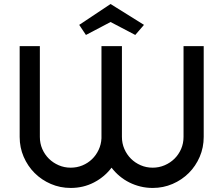

<svg xmlns="http://www.w3.org/2000/svg" viewBox="-20 -928 1103 948"><path d="M985.8 -252Q985.8 -199.7 966.1 -153.8Q946.3 -107.9 912.1 -73.7Q877.9 -39.6 832 -19.8Q786.1 0 733.9 0Q702.6 0 673.6 -7.1Q644.5 -14.2 618.7 -27.1Q592.8 -40 570.6 -58.6Q548.3 -77.1 530.8 -100.1Q496.1 -54.2 443.8 -27.1Q391.6 0 329.1 0Q276.9 0 231 -19.8Q185.1 -39.6 150.9 -73.7Q116.7 -107.9 96.9 -153.8Q77.1 -199.7 77.1 -252V-700.2H176.8V-252Q176.8 -220.2 188.7 -192.6Q200.7 -165 221.4 -144.5Q242.2 -124 269.8 -112.1Q297.4 -100.1 329.1 -100.1Q359.9 -100.1 387 -111.3Q414.1 -122.6 434.3 -142.1Q454.6 -161.6 467 -188.2Q479.5 -214.8 481 -245.1V-252V-700.2H582V-252Q582 -220.2 594 -192.6Q606 -165 626.5 -144.5Q647 -124 674.6 -112.1Q702.1 -100.1 733.9 -100.1Q765.1 -100.1 793 -112.1Q820.8 -124 841.6 -144.5Q862.3 -165 874.3 -192.6Q886.2 -220.2 886.2 -252V-700.2H985.8ZM647.9 -755.4 525.9 -819.3 404.3 -755.4 371.1 -805.2 525.9 -908.2 690.9 -805.2Z"/></svg>

Font: Bruno Ace SC
Style: Regular
Weight: 400
Designer: Astigmatic (AOETI)
Foundry: Astigmatic (AOETI)
Version: Version 1.000